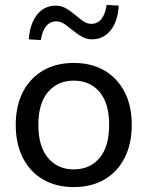

<svg xmlns="http://www.w3.org/2000/svg" viewBox="-20 -752 600 781"><path d="M280 9Q208 9 155 -22Q102 -53 73 -110Q44 -167 44 -244Q44 -321 73 -377.5Q102 -434 155 -465Q208 -496 280 -496Q352 -496 405 -465Q458 -434 487 -377.5Q516 -321 516 -244Q516 -167 487 -110Q458 -53 405 -22Q352 9 280 9ZM280 -63Q346 -63 385 -109.5Q424 -156 424 -244Q424 -332 385 -378Q346 -424 280 -424Q215 -424 175.5 -378Q136 -332 136 -244Q136 -156 175.5 -109.5Q215 -63 280 -63ZM146 -589 97 -592Q102 -656 131 -692.5Q160 -729 207 -729Q229 -729 247.5 -718.5Q266 -708 290 -688Q312 -669 325 -662Q338 -655 351 -655Q377 -655 392.5 -674.5Q408 -694 414 -732L463 -729Q459 -664 429.5 -628Q400 -592 354 -592Q334 -592 315.5 -601.5Q297 -611 270 -633Q249 -651 236 -658Q223 -665 209 -665Q184 -665 168 -646Q152 -627 146 -589Z"/></svg>

Font: Nunito Sans 12pt ExtraLight Medium
Style: Regular
Weight: 500
Version: Version 3.101;gftools[0.9.27]